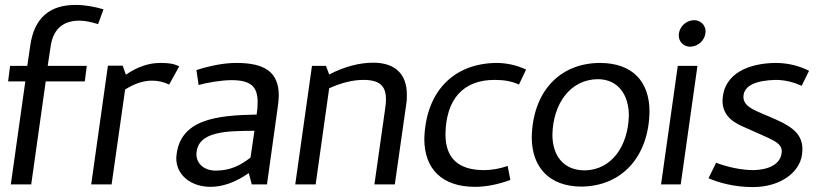

<svg xmlns="http://www.w3.org/2000/svg" viewBox="-20 -750 3351 781"><path d="M303 -666C325 -666 349 -661 379 -652L401 -712C368 -722 328 -730 287 -730C184 -730 119 -679 103 -564L91 -482H21L13 -419H83L24 0H107L166 -419H325L333 -482H174L186 -561C195 -625 230 -666 303 -666Z M632 -494C585 -494 538 -478 492 -446L479 -483H419L351 0H434L489 -386C527 -410 563 -422 599 -422C625 -422 647 -416 668 -406L709 -480C687 -491 668 -494 632 -494Z M1015 -218 999 -109C960 -79 919 -56 857 -56C813 -56 779 -82 779 -123C782 -218 904 -217 1015 -218ZM942 -494C893 -494 839 -484 779 -465L788 -404C821 -414 882 -424 922 -424C1001 -424 1028 -397 1028 -334C1028 -319 1027 -303 1024 -284C862 -281 706 -266 697 -107C697 -36 759 10 836 10C887 10 939 -9 992 -46L1004 0H1066L1110 -316C1112 -332 1114 -347 1114 -361C1114 -456 1058 -494 942 -494Z M1550 -346C1550 -335 1549 -323 1547 -310L1503 0H1586L1633 -330C1635 -342 1635 -354 1635 -365C1635 -447 1589 -495 1498 -495C1442 -495 1381 -479 1319 -447L1306 -482H1249L1181 0H1264L1319 -391C1370 -414 1417 -425 1458 -425C1524 -425 1550 -401 1550 -346Z M1994 -425C2031 -425 2063 -419 2091 -406L2120 -467C2082 -485 2040 -494 1999 -494C1820 -492 1711 -372 1706 -185C1706 -63 1778 10 1912 10C1956 10 2004 1 2056 -18L2045 -75C2013 -64 1981 -58 1949 -58C1845 -58 1792 -106 1792 -204C1794 -344 1862 -426 1994 -425Z M2411 -428C2496 -428 2538 -362 2538 -280C2535 -157 2469 -59 2359 -57C2270 -57 2227 -119 2227 -203C2230 -327 2298 -426 2411 -428ZM2622 -296C2622 -418 2553 -494 2420 -494C2254 -493 2147 -375 2143 -192C2143 -70 2214 9 2346 9C2511 7 2619 -114 2622 -296Z M2850 -622C2850 -648 2830 -668 2803 -668C2771 -667 2742 -642 2741 -606C2741 -580 2761 -560 2788 -560C2820 -561 2849 -586 2850 -622ZM2737 -482 2669 0H2749L2817 -482Z M3135 -425C3182 -425 3218 -411 3241 -401L3271 -462C3235 -480 3190 -494 3135 -494C3031 -493 2922 -455 2919 -340C2919 -272 2975 -247 3009 -232C3116 -183 3160 -173 3160 -134C3158 -79 3101 -59 3045 -58C2994 -58 2938 -71 2893 -88L2862 -25C2903 -7 2967 11 3042 11C3156 11 3232 -50 3242 -119C3243 -128 3244 -135 3244 -143C3244 -198 3211 -231 3136 -264C3061 -298 3004 -311 3004 -356C3005 -405 3061 -423 3135 -425Z"/></svg>

Font: Cantarell
Style: Oblique
Weight: 400
Italic angle: -8°
Designer: Dave Crossland
Version: Version 0.024